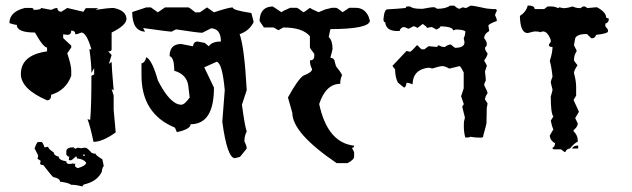

<svg xmlns="http://www.w3.org/2000/svg" viewBox="-20 -465 2262 687"><path d="M68.8 -436.5H92.8Q100.1 -436.5 100.1 -429.7Q127 -429.7 127 -436.5L163.1 -429.7Q176.8 -436.5 184.6 -436.5Q187 -422.9 199.2 -422.9L220.7 -436.5L278.3 -422.9L287.1 -436H332L321.8 -429.7Q365.2 -436.5 386.7 -436.5Q432.6 -427.2 432.6 -396Q430.2 -373.5 379.4 -348.6V-288.1Q379.4 -281.2 367.2 -281.2L379.4 -268.1L369.6 -236.8L379.4 -243.2Q379.4 -225.6 386.7 -141.6L379.4 -146.5L386.7 -123V-72.3L394 8.8Q347.2 42.5 314.5 42.5Q302.7 -14.6 293 -38.6L302.7 -36.1Q307.1 -82.5 307.1 -193.8L316.9 -198.7V-221.2L307.1 -204.1Q307.1 -238.3 299.8 -289.1L307.1 -288.1Q289.6 -348.6 271 -348.6Q257.3 -342.3 249.5 -342.3Q249.5 -355.5 234.9 -355.5Q234.9 -340.3 220.7 -340.3L206.1 -342.3V-328.6L234.9 -301.8V-294.9L220.7 -274.4Q234.9 -231 234.9 -213.9V-193.8Q215.8 -141.6 163.1 -126Q163.1 -106 148.4 -106Q54.7 -146.5 54.7 -200.2Q54.7 -268.1 148.4 -281.2V-294.9Q135.3 -294.9 105 -348.6Q40 -348.6 40 -376Q32.7 -376 13.7 -382.3Q13.7 -422.9 68.8 -436.5Z M103.5 67.4Q111.3 43.5 116.7 43H127.9Q132.8 43 139.2 62H141.1L152.3 60.1Q152.3 67.4 172.4 80.6Q172.4 91.3 190.4 95.7Q190.4 107.9 217.3 112.3Q217.3 121.6 228 121.6Q237.3 121.6 242.2 119.1L244.1 122.6L249 119.6Q249 123.5 249.5 123.5H248.5V128.9Q249 132.8 258.3 136.7Q285.6 128.9 288.6 117.7Q278.8 103.5 255.9 102.1L252.9 93.8Q236.8 108.4 234.9 108.4H230.5Q226.1 108.4 226.1 105L228 95.7Q221.7 95.7 217.3 87.9V76.7Q217.3 62 243.7 62Q243.7 64.5 250.5 67.4Q255.9 63.5 259.3 63.5L270.5 65.4Q279.3 63.5 286.1 63.5Q291.5 63.5 308.6 82.5Q311 82.5 315.4 84.5H321.8Q321.8 90.3 346.2 105Q351.1 125 351.1 130.9Q346.2 130.9 344.2 149.9Q328.6 181.6 288.6 192.9Q275.9 194.8 275.4 202.1Q252.4 196.3 239.3 196.3H234.9Q226.1 189 194.8 185.1Q194.8 173.3 170.4 168.5Q166.5 166.5 134.8 125.5Q123.5 125.5 123.5 119.6L125.5 110.4L114.3 103L116.7 91.8L105.5 69.3ZM277.3 87.9V91.8L283.2 93.3L282.7 87.9Z M606 -8.3Q486.3 -57.6 486.3 -194.8V-238.3Q499 -240.7 503.4 -260.3Q524.4 -250.5 544.9 -177.2Q588.9 -90.8 628.4 -90.3Q640.6 -90.3 658.7 -116.2L653.8 -157.2Q648.9 -198.7 603.5 -211.9Q603.5 -259.3 586.9 -264.2Q586.9 -307.6 628.4 -307.6L670.4 -299.3Q672.9 -316.4 687 -316.4L712.4 -311.5L727.5 -299.3Q737.3 -316.4 770.5 -316.4Q770.5 -361.8 735.8 -363.8L703.6 -347.7Q689.5 -347.7 609.9 -359.9L593.3 -351.6Q585.9 -351.6 492.2 -364.7L499 -351.6Q453.1 -354 453.1 -421.9L503.4 -438.5H520L544.9 -420.9L570.3 -438.5H653.8Q657.7 -438.5 678.7 -420.9H695.3L720.7 -438.5L745.6 -420.9Q798.8 -438.5 812.5 -438.5Q812.5 -428.2 879.4 -418.5L887.7 -386.2Q872.1 -354.5 837.4 -342.8Q854.5 -295.9 862.8 -142.6L845.7 -90.3Q856 -12.7 862.8 5.4Q854.5 21 854.5 40.5Q862.8 57.1 862.8 66.4L838.9 96.2L820.8 101.1Q793 101.1 775.4 -29.3Q784.2 -137.2 784.2 -142.6Q775.4 -239.3 755.4 -244.1L710.9 -224.1L745.6 -151.4Q745.6 -20.5 662.1 -20.5Q662.1 -2.9 612.8 7.8Z M1184.6 118.7Q1025.9 11.2 1025.9 -61.5L1010.3 -116.2Q1045.9 -181.2 1065.4 -194.3Q1096.7 -206.1 1096.7 -217.8Q1088.9 -231.4 1088.9 -249Q1104.5 -249 1104.5 -264.6V-272.5Q1088.9 -292 1088.9 -295.9V-335.4Q1062.5 -366.7 993.7 -366.7L976.1 -356.9L959 -366.7H924.3L908.7 -390.1Q910.2 -440.9 955.6 -441.9L963.4 -437L986.8 -421.4L994.6 -426.3L1018.1 -437H1041.5Q1045.4 -437 1065.4 -421.4Q1069.3 -421.4 1088.9 -437L1096.7 -432.1L1120.1 -421.4L1143.6 -431.2L1167 -437H1182.6Q1186.5 -437 1206.1 -421.4L1229.5 -437H1252.9Q1284.7 -437 1298.8 -405.8L1303.7 -390.1Q1298.8 -361.3 1162.1 -360.8L1156.2 -332.5Q1169.9 -319.8 1169.9 -290Q1169.9 -286.1 1162.1 -258.8Q1177.7 -256.3 1177.7 -243.2L1182.6 -227.5Q1197.3 -210 1204.1 -196.3Q1197.3 -182.6 1197.3 -165Q1146 -165 1122.1 -92.8Q1151.9 45.9 1247.1 56.2Q1247.1 64 1239.3 64L1247.1 79.6V95.2Q1247.1 106.4 1223.6 118.7Z M1590.3 -444.8H1605.5Q1617.7 -433.6 1624 -433.6L1636.2 -439Q1641.6 -436.5 1648.4 -436.5L1663.6 -444.8Q1675.8 -444.8 1720.7 -434.6L1742.2 -432.6H1751.5Q1757.8 -431.6 1757.8 -426.8Q1751.5 -415.5 1751.5 -409.7Q1757.8 -398.4 1757.8 -390.1Q1729 -379.4 1727.5 -373.5L1730.5 -354Q1712.4 -343.8 1712.4 -328.1Q1721.7 -317.9 1721.7 -308.1V-302.7L1715.3 -293.9Q1715.3 -284.7 1724.6 -273.9Q1724.6 -265.6 1712.4 -248.5L1721.7 -231.4V-228.5L1715.3 -209Q1718.3 -183.6 1718.3 -177.2Q1712.4 -166 1712.4 -160.2Q1724.6 -136.7 1724.6 -131.8Q1715.3 -117.7 1715.3 -109.4L1724.6 -94.7L1721.7 -78.1L1720.7 -24.4Q1720.7 -21 1709.5 19Q1709.5 27.3 1703.1 27.3H1690.9Q1680.2 27.3 1663.6 24.4Q1659.2 27.3 1645 27.3Q1639.6 8.8 1639.6 -14.2Q1639.6 -22 1640.1 -29.8L1643.6 -43.9L1633.8 -83.5L1639.6 -92.3L1629.9 -120.6L1639.2 -148.9V-205.6Q1627.9 -228.5 1624 -228.5Q1590.3 -219.7 1587.4 -219.7Q1571.8 -228.5 1563 -228.5Q1553.7 -228.5 1525.9 -219.7Q1521 -222.7 1513.7 -222.7Q1457.5 -216.8 1456.1 -163.1Q1443.8 -168.9 1434.6 -168.9Q1432.6 -151.9 1425.3 -151.9L1403.8 -169.4Q1393.6 -189 1393.6 -218.3Q1390.6 -218.3 1384.3 -229.5L1434.6 -282.7L1446.8 -279.8Q1451.2 -279.8 1471.2 -302.7H1474.1Q1486.8 -288.6 1489.3 -288.6H1498.5L1513.7 -299.8L1544.4 -296.9Q1545.4 -302.7 1550.8 -302.7Q1560.5 -296.9 1568.8 -296.9H1571.8Q1583 -305.7 1593.3 -305.7Q1606.9 -293.9 1608.4 -293.9Q1642.1 -293.9 1642.1 -314L1639.2 -328.1Q1645 -339.4 1645 -353Q1636.2 -359.4 1610.4 -359.4Q1604.5 -356.4 1601.1 -356.4Q1601.1 -369.1 1556.6 -371.1Q1555.2 -365.2 1541.5 -359.4Q1527.3 -368.2 1522.9 -368.2L1507.8 -365.2Q1507.8 -369.1 1492.7 -379.4L1474.1 -365.2Q1464.4 -371.1 1459 -371.1Q1444.8 -362.3 1440.4 -362.3Q1430.7 -368.2 1422.4 -368.2Q1410.2 -362.3 1410.2 -354H1400.9Q1361.3 -354 1358.4 -385.3Q1352.1 -385.3 1352.1 -396.5Q1355 -431.6 1366.2 -431.6Q1405.8 -433.6 1431.6 -436.5Q1432.6 -441.9 1437.5 -441.9H1446.8Q1457.5 -433.6 1483.4 -433.6H1492.7Q1522.5 -439 1525.9 -439H1535.2L1544.4 -433.6Q1575.2 -433.6 1590.3 -444.8Z M2048.8 55.7V66.4H2027.3Q2030.8 55.7 2048.8 55.7ZM1868.2 -445.3Q1893.1 -445.3 1893.1 -432.6H1927.2L1939.5 -441.9H1952.1Q1965.3 -441.9 1976.6 -436Q1980 -436 1980 -439L1995.1 -436H2001.5Q2009.3 -436 2029.3 -441.9Q2040.5 -436 2054.2 -436H2057.1L2066.4 -441.9H2072.8L2082 -436Q2109.4 -439 2116.2 -439Q2148.9 -421.4 2148.9 -401.9Q2154.8 -398.9 2158.2 -398.9V-395.5Q2158.2 -384.3 2146 -380.4V-371.1L2155.3 -358.9V-352.5Q2155.3 -345.2 2113.3 -340.3Q2108.4 -328.1 2099.1 -328.1H2095.7L2080.1 -343.3Q2037.1 -343.3 2037.1 -321.8L2033.7 -303.2L2043 -284.7V-281.2Q2033.7 -267.6 2033.7 -250Q2033.7 -247.1 2046.4 -231.4Q2033.7 -212.9 2033.7 -203.6Q2041.5 -175.8 2041.5 -153.8V-123L2032.2 -107.4L2050.8 -66.9V-64L2038.1 -42.5L2047.4 -23.4Q2047.4 -11.7 2032.2 1V4.4Q2047.4 19 2047.4 38.1V41.5Q2032.7 49.3 2019.5 66.4Q2008.3 66.4 2002.9 78.6H1999.5L1987.3 69.3H1962.9Q1957 69.3 1957 63Q1963.9 63 1966.3 47.9Q1947.3 36.6 1947.3 19.5L1960 -2Q1954.6 -13.2 1950.7 -33.2L1960 -48.3Q1950.7 -59.1 1950.7 -119.6Q1957 -139.6 1957 -144.5Q1950.7 -168 1950.7 -169.4Q1950.7 -175.3 1957 -190.9Q1953.6 -224.1 1947.3 -247.1Q1957 -277.3 1957 -296.9Q1944.3 -296.9 1944.3 -303.2V-306.2L1950.7 -315.4V-321.8Q1939.5 -352.5 1922.9 -352.5Q1919.4 -352.5 1913.6 -349.6Q1908.2 -352.5 1896 -352.5H1893.1Q1890.1 -352.5 1868.2 -346.7Q1841.3 -346.7 1840.3 -408.2Q1863.3 -422.9 1868.2 -445.3Z"/></svg>

Font: Truetypewriter PolyglOTT
Style: Regular
Weight: 400
Designer: Sergey Beatoff a.k.a. Sam_T
Version: Version 3.76